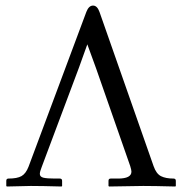

<svg xmlns="http://www.w3.org/2000/svg" viewBox="-20 -677 665 699"><path d="M132.3 -70.3Q125 -52.2 125 -43.9Q125 -33.2 138.2 -30Q151.4 -26.9 180.2 -26.9H197.8Q206.1 -26.9 206.1 -18.6V0L204.1 2Q131.3 0 92.3 0L4.9 2L2.9 0V-18.6Q2.9 -26.9 10.7 -26.9Q42.5 -26.9 58.3 -35.9Q74.2 -44.9 84 -70.3L294.4 -633.8Q303.2 -656.7 318.8 -656.7Q334 -656.7 342.3 -633.3L539.1 -72.3Q548.8 -44.4 566.2 -35.6Q583.5 -26.9 611.8 -26.9Q620.1 -26.9 620.1 -18.6V0L618.2 2Q540.5 0 501.5 0L377 2L375 0V-18.6Q375 -26.9 382.8 -26.9H409.7Q458.5 -26.9 458.5 -52.2Q458.5 -58.1 454.1 -72.3L329.6 -428.7L297.9 -515.6L267.6 -431.2Z"/></svg>

Font: Libertinage
Style: l
Weight: 400
Designer: OSP
Foundry: OSP
Version: Version 1.0; 2008; OFL relea